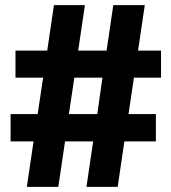

<svg xmlns="http://www.w3.org/2000/svg" viewBox="-20 -724 664 744"><path d="M604 -528V-423H499L478 -282H584V-176H462L436 0H315L341 -176H232L206 0H84L110 -176H21V-282H126L147 -423H40V-528H163L189 -704H309L283 -528H393L419 -704H541L515 -528ZM247 -282H357L377 -423H268Z"/></svg>

Font: CBA Beacon Sans Extra Bold
Style: Regular
Weight: 800
Designer: Wei Huang
Foundry: Wei Huang
Version: Version 1.002